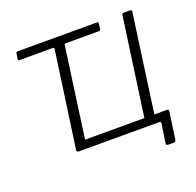

<svg xmlns="http://www.w3.org/2000/svg" viewBox="-115 -652 905 885"><g transform="rotate(-20 337.5 -209.0)"><path d="M565 112Q554 112 555 102L569 7Q569 0 562 0H166Q156 0 157 -11L223 -481Q224 -489 217 -489H53Q46 -489 47 -496L51 -523Q53 -530 59 -530H449Q457 -530 455 -523L452 -496Q450 -489 443 -489H282Q274 -489 273 -481L212 -41H503L570 -519Q571 -526 573 -528Q575 -530 583 -530H607Q615 -530 617.5 -527.5Q620 -525 618 -517L552 -41H614Q623 -41 622 -31L603 101Q602 106 599.5 109Q597 112 592 112Z"/></g></svg>

Font: Libre Franklin ExtraLight
Style: Italic
Weight: 250
Italic angle: -8°
Designer: Pablo Impallari, Rodrigo Fuenzalida, Nhung Nguyen
Foundry: Impallari Type
Version: Version 3.000